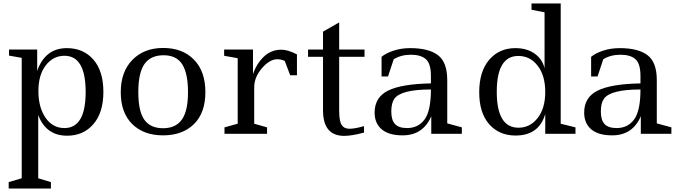

<svg xmlns="http://www.w3.org/2000/svg" viewBox="-20 -770 3924 1105"><path d="M32 -485H194V-362Q240 -493 365 -493Q460 -493 517.5 -427Q575 -361 575 -241.5Q575 -122 517.5 -55.5Q460 11 366 11Q245 11 200 -108V256L273 278V315H30V278L105 256V-437L32 -450ZM351 -449Q286 -449 243.5 -394Q201 -339 201 -245.5Q201 -152 242 -92.5Q283 -33 351 -33Q473 -33 473 -241Q473 -449 351 -449Z M1062 -239Q1062 -347 1029 -399.5Q996 -452 921.5 -452Q847 -452 811.5 -401.5Q776 -351 776 -240Q776 -129 811 -80.5Q846 -32 918.5 -32Q991 -32 1026.5 -81.5Q1062 -131 1062 -239ZM675 -239Q675 -357 742 -425.5Q809 -494 919.5 -494Q1030 -494 1096 -427Q1162 -360 1162 -240Q1162 -120 1096 -55.5Q1030 9 918.5 9Q807 9 741 -56Q675 -121 675 -239Z M1270 -485H1436V-343Q1456 -403 1498 -443.5Q1540 -484 1600 -484Q1637 -484 1689 -457V-337H1650L1619 -419Q1600 -429 1576 -429Q1532 -429 1487.5 -377.5Q1443 -326 1443 -267V-58L1517 -37V0H1272V-37L1348 -58V-435L1270 -449Z M1932 -485H2078V-443H1932V-133Q1932 -74 1946 -51.5Q1960 -29 1991 -29Q2022 -29 2075 -44V-7Q2005 12 1961 12Q1839 12 1839 -135V-443H1753V-485H1839V-588L1932 -641Z M2638 0H2462V-101Q2415 9 2297 9Q2218 9 2177 -25.5Q2136 -60 2136 -122Q2136 -210 2213.5 -248.5Q2291 -287 2460 -290V-333Q2460 -404 2431 -429.5Q2402 -455 2345 -455Q2288 -455 2246 -429L2213 -330H2176V-443Q2201 -464 2245 -478.5Q2289 -493 2341 -493Q2447 -493 2500.5 -452.5Q2554 -412 2554 -309V-60L2638 -37ZM2323 -33Q2387 -33 2423.5 -82.5Q2460 -132 2460 -255Q2288 -255 2250 -202Q2232 -177 2232 -128Q2232 -79 2253.5 -56Q2275 -33 2323 -33Z M3039 -750H3207V-58L3292 -37V0H3118V-114Q3082 10 2947 10Q2853 10 2795.5 -55Q2738 -120 2738 -239.5Q2738 -359 2795.5 -426Q2853 -493 2946 -493Q3013 -493 3057.5 -461Q3102 -429 3114 -377V-699L3039 -714ZM2963 -448Q2839 -448 2839 -241.5Q2839 -35 2964 -35Q3031 -35 3074.5 -91Q3118 -147 3118 -241Q3118 -335 3074.5 -391.5Q3031 -448 2963 -448Z M3844 0H3668V-101Q3621 9 3503 9Q3424 9 3383 -25.5Q3342 -60 3342 -122Q3342 -210 3419.5 -248.5Q3497 -287 3666 -290V-333Q3666 -404 3637 -429.5Q3608 -455 3551 -455Q3494 -455 3452 -429L3419 -330H3382V-443Q3407 -464 3451 -478.5Q3495 -493 3547 -493Q3653 -493 3706.5 -452.5Q3760 -412 3760 -309V-60L3844 -37ZM3529 -33Q3593 -33 3629.5 -82.5Q3666 -132 3666 -255Q3494 -255 3456 -202Q3438 -177 3438 -128Q3438 -79 3459.5 -56Q3481 -33 3529 -33Z"/></svg>

Font: Ledger
Style: Regular
Weight: 400
Designer: Denis Masharov
Foundry: Denis Masharov
Version: 1.001